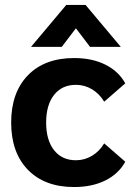

<svg xmlns="http://www.w3.org/2000/svg" viewBox="-20 -744 538 774"><path d="M25 -250Q25 -371 92.5 -440.5Q160 -510 279 -510Q351 -510 404.5 -483.5Q458 -457 485 -408L400 -334Q381 -366 351 -384Q321 -402 286 -402Q230 -402 198 -361.5Q166 -321 166 -250Q166 -179 198 -138.5Q230 -98 286 -98Q321 -98 351 -116Q381 -134 400 -166L485 -92Q458 -43 404.5 -16.5Q351 10 279 10Q160 10 92.5 -59.5Q25 -129 25 -250ZM247 -724H325L467 -555H343L286 -630L229 -555H105Z"/></svg>

Font: Sarabun ExtraBold
Style: Regular
Weight: 800
Version: Version 1.000; ttfautohint (v1.6)